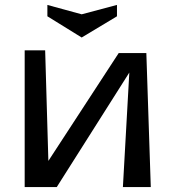

<svg xmlns="http://www.w3.org/2000/svg" viewBox="-20 -758 711 778"><path d="M454 -738V-692L311 -606L172 -692V-738L311 -700ZM504 -464 210 0H80V-554H163L176 -106L461 -543H573L591 0H478Z"/></svg>

Font: OpenDyslexic
Style: Regular
Weight: 400
Designer: Abbie Gonzalez
Version: Version 0.920;hotconv 1.0.109;makeotfexe 2.5.65596